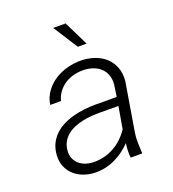

<svg xmlns="http://www.w3.org/2000/svg" viewBox="-136 -840 858 954"><g transform="rotate(-20 293.5 -363.5)"><path d="M395.5 0Q393.1 -19 393.8 -37.8Q394.5 -56.6 397.5 -76.2Q359.4 -36.1 310.1 -12.7Q260.7 10.7 204.1 9.8Q172.4 8.8 144.3 -1.5Q116.2 -11.7 95.5 -30.5Q74.7 -49.3 63.5 -75.9Q52.2 -102.5 54.2 -136.2Q56.2 -169.9 68.8 -195.8Q81.5 -221.7 101.6 -240.7Q121.6 -259.8 147.7 -272.7Q173.8 -285.6 202.6 -293.2Q231.4 -300.8 261.2 -304.2Q291 -307.6 319.3 -307.6L433.1 -307.1L441.9 -367.7Q444.8 -396.5 437 -418.7Q429.2 -440.9 413.1 -456.3Q397 -471.7 374 -480Q351.1 -488.3 323.7 -489.3Q296.9 -489.7 271.5 -483.4Q246.1 -477.1 225.1 -463.6Q204.1 -450.2 188.5 -429.9Q172.9 -409.7 166 -382.8H108.9Q115.2 -421.9 136.7 -451.2Q158.2 -480.5 188.5 -500Q218.8 -519.5 255.4 -529.1Q292 -538.6 329.1 -538.1Q367.2 -537.1 400.1 -525.4Q433.1 -513.7 456.5 -491.7Q480 -469.7 491.9 -438.2Q503.9 -406.7 500 -366.2L457.5 -110.4Q453.1 -83.5 454.1 -58.1Q455.1 -32.7 456.1 -6.3L455.6 0ZM212.9 -42Q242.7 -41 270.5 -47.9Q298.3 -54.7 323 -68.4Q347.7 -82 368.7 -101.8Q389.6 -121.6 405.8 -146L425.8 -262.2L326.7 -262.7Q305.7 -262.7 282.5 -261Q259.3 -259.3 236.3 -254.4Q213.4 -249.5 191.9 -240.7Q170.4 -231.9 153.6 -218.5Q136.7 -205.1 125.7 -186Q114.7 -167 112.3 -141.1Q109.9 -117.7 117.4 -99.6Q125 -81.5 138.9 -68.8Q152.8 -56.2 172.1 -49.3Q191.4 -42.5 212.9 -42ZM383.3 -607.4H336.9L253.9 -737.3H319.3Z"/></g></svg>

Font: Roboto Mono Light
Style: Italic
Weight: 300
Designer: Google
Version: Version 2.000985; 2015; ttfautohint (v1.3)